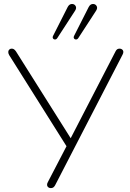

<svg xmlns="http://www.w3.org/2000/svg" viewBox="-20 -961 668 987"><path d="M226 -25 329 -223V-198L27 -678Q22 -687 22.5 -694.5Q23 -702 28 -706.5Q33 -711 40 -711Q47 -711 52 -707.5Q57 -704 62 -697L350 -240H338L574 -697Q578 -705 583 -708Q588 -711 595 -711Q602 -711 607.5 -707Q613 -703 614 -696Q615 -689 610 -680L263 -8Q259 -1 254 2.5Q249 6 241 6Q234 6 228.5 2Q223 -2 222 -9Q221 -16 226 -25ZM253 -777 328 -925Q336 -940 349 -940.5Q362 -941 368.5 -930.5Q375 -920 366 -906L275 -766Q270 -758 263 -758Q256 -758 252.5 -763.5Q249 -769 253 -777ZM361 -777 436 -925Q444 -940 457 -940.5Q470 -941 476.5 -930.5Q483 -920 474 -906L383 -766Q378 -758 371 -758Q364 -758 360.5 -763.5Q357 -769 361 -777Z"/></svg>

Font: SN Pro Thin
Style: Regular
Weight: 200
Designer: Tobias Whetton
Foundry: Supernotes
Version: Version 1.003;Glyphs 3.3 (3324)